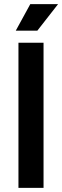

<svg xmlns="http://www.w3.org/2000/svg" viewBox="-20 -906 300 926"><path d="M69 0V-700H190V0ZM56 -758 126 -886H260L160 -758Z"/></svg>

Font: Space Grotesk SemiBold
Style: Regular
Weight: 600
Designer: Florian Karsten
Foundry: Florian Karsten
Version: Version 2.000